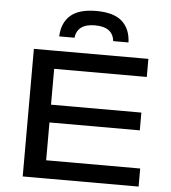

<svg xmlns="http://www.w3.org/2000/svg" viewBox="-57 -906 851 958"><g transform="rotate(5 368.0 -427.0)"><path d="M92.5 0V-639H202V0ZM98 0V-90.5H673V0ZM149.5 -280V-369H654.5V-280ZM98 -548.5V-639H666V-548.5ZM386.5 -854.5Q474.5 -854.5 516 -817.2Q557.5 -780 560 -712H483.5Q479.5 -747 455.5 -764.8Q431.5 -782.5 386.5 -782.5Q341 -782.5 317.2 -764.2Q293.5 -746 289.5 -712H213Q215.5 -780 257.5 -817.2Q299.5 -854.5 386.5 -854.5Z"/></g></svg>

Font: Anek Latin Expanded Medium
Style: Regular
Weight: 500
Width: 7
Designer: Yesha Goshar
Foundry: Ek Type
Version: Version 1.003